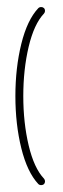

<svg xmlns="http://www.w3.org/2000/svg" viewBox="-20 -539 184 559"><path d="M111.1 -11.1Q111.1 -6.3 108 -3.1Q104.8 0 100 0Q94.8 0 91.5 -3.3Q59.3 -37.8 42 -107.6Q24.8 -177.4 24.8 -259.3Q24.8 -341.1 42 -411.1Q59.3 -481.1 91.5 -515.2Q94.8 -518.5 100 -518.5Q104.8 -518.5 108 -515.4Q111.1 -512.2 111.1 -507.4Q111.1 -503.3 108.1 -499.6Q79.3 -469.3 63.5 -403.1Q47.8 -337 47.8 -259.3Q47.8 -181.5 63.5 -115.4Q79.3 -49.3 108.1 -18.9Q111.1 -15.2 111.1 -11.1Z"/></svg>

Font: 26F Galaxy Hebrew Thin
Style: Regular
Weight: 100
Designer: C₂₉H₂₅N₃O₅
Version: Version 1.000